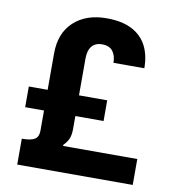

<svg xmlns="http://www.w3.org/2000/svg" viewBox="-80 -787 793 859"><g transform="rotate(10 316.0 -357.0)"><path d="M336.1 -595.8Q368.7 -595.8 384.4 -576Q400 -556.3 400 -523.1H540.3Q540.3 -582.1 518.1 -625Q495.8 -667.8 450.5 -691Q405.2 -714.1 336.1 -714.1Q242.8 -714.1 186.9 -662.3Q131.1 -610.5 131.1 -518.3V-166.6Q131.1 -139.9 114.2 -128.7Q97.2 -117.5 55.1 -117.5V0H579.8V-117.7H242.7V-122.6Q260.5 -140.6 267 -157.7Q273.5 -174.8 273.5 -200.9V-517.6Q273.5 -545.7 281.2 -562.8Q288.8 -580 302.9 -587.9Q317.1 -595.8 336.1 -595.8ZM45.5 -259H401.7V-353H45.5Z"/></g></svg>

Font: Estedad-FD VF
Style: Regular
Weight: 100
Designer: Amin Abedi
Version: Version 7.3